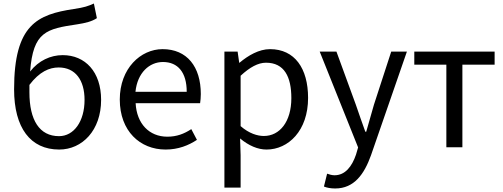

<svg xmlns="http://www.w3.org/2000/svg" viewBox="-20 -836 2857 1090"><path d="M316 13C447 13 554 -96 554 -269C554 -428 464 -523 336 -523C267 -523 199 -492 151 -430C168 -657 244 -672 419 -698C464 -705 502 -714 530 -733L513 -816C479 -801 460 -794 400 -785C193 -754 60 -697 60 -329C60 -110 153 13 316 13ZM147 -354C204 -429 260 -453 313 -453C408 -453 460 -381 460 -269C460 -146 399 -63 315 -63C204 -63 147 -154 147 -312Z M920 13C993 13 1051 -11 1098 -42L1066 -103C1025 -76 983 -60 930 -60C827 -60 756 -134 750 -250H1116C1118 -264 1120 -282 1120 -302C1120 -457 1042 -557 903 -557C779 -557 660 -448 660 -271C660 -92 775 13 920 13ZM749 -315C760 -423 828 -484 905 -484C990 -484 1040 -425 1040 -315Z M1254 229H1346V45L1343 -50C1392 -9 1444 13 1493 13C1617 13 1729 -94 1729 -280C1729 -448 1653 -557 1513 -557C1450 -557 1389 -521 1340 -480H1338L1329 -543H1254ZM1478 -64C1442 -64 1394 -78 1346 -120V-406C1398 -454 1445 -480 1490 -480C1594 -480 1634 -400 1634 -279C1634 -145 1568 -64 1478 -64Z M1883 234C1991 234 2048 152 2086 46L2290 -543H2201L2103 -242C2089 -193 2073 -138 2059 -88H2054C2035 -139 2017 -194 2000 -242L1890 -543H1795L2013 1L2001 42C1978 109 1940 159 1879 159C1864 159 1848 154 1837 150L1819 223C1836 230 1858 234 1883 234Z M2514 0H2605V-469H2788V-543H2332V-469H2514Z"/></svg>

Font: Noto Sans CJK JP
Style: Regular
Weight: 400
Designer: Ryoko NISHIZUKA 西塚涼子 (kana, bopomofo & ideographs); Paul D. Hunt (Latin, Greek & Cyrillic); Sandoll Communications 산돌커뮤니
Foundry: Adobe
Version: Version 2.004;hotconv 1.0.118;makeotfexe 2.5.65603